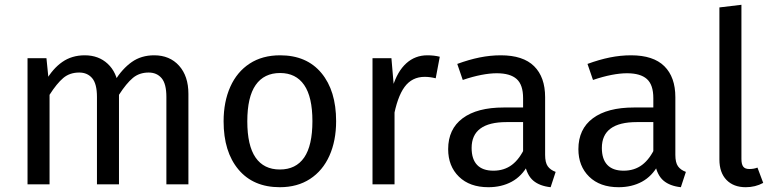

<svg xmlns="http://www.w3.org/2000/svg" viewBox="-20 -770 3228 802"><path d="M334 -539Q392 -539 430 -503.5Q468 -468 475 -407L477 -378V0H385V-365Q385 -420 365 -443.5Q345 -467 311 -467Q271 -467 244 -444Q217 -421 187 -374L171 -432Q200 -483 240 -511Q280 -539 334 -539ZM174 -527 187 -398V0H95V-527ZM624 -539Q689 -539 728 -495.5Q767 -452 767 -378V0H675V-365Q675 -420 655 -443.5Q635 -467 601 -467Q562 -467 535 -444.5Q508 -422 477 -374L459 -432Q491 -483 530.5 -511Q570 -539 624 -539Z M1150 -539Q1261 -539 1322.5 -465Q1384 -391 1384 -264Q1384 -182 1356 -119.5Q1328 -57 1275 -22.5Q1222 12 1149 12Q1038 12 976 -62Q914 -136 914 -263Q914 -345 942 -407.5Q970 -470 1023 -504.5Q1076 -539 1150 -539ZM1150 -465Q1083 -465 1048 -415Q1013 -365 1013 -263Q1013 -162 1047.5 -112Q1082 -62 1149 -62Q1216 -62 1250.5 -112Q1285 -162 1285 -264Q1285 -365 1250.5 -415Q1216 -465 1150 -465Z M1765 -539Q1793 -539 1817 -533L1800 -443Q1776 -449 1754 -449Q1701 -449 1670 -407Q1639 -365 1623 -275L1620 -407Q1640 -472 1677 -505.5Q1714 -539 1765 -539ZM1615 -527 1625 -410 1628 -315V0H1536V-527Z M2072 -539Q2165 -539 2211 -493.5Q2257 -448 2257 -364V-123Q2257 -91 2268 -75.5Q2279 -60 2301 -52L2280 12Q2234 7 2207.5 -15.5Q2181 -38 2172 -86L2165 -123V-360Q2165 -416 2138 -440Q2111 -464 2055 -464Q2026 -464 1990 -457Q1954 -450 1913 -436L1890 -503Q1939 -521 1983.5 -530Q2028 -539 2072 -539ZM2180 -321V-260H2096Q2023 -260 1986.5 -233Q1950 -206 1950 -152Q1950 -105 1973 -81Q1996 -57 2041 -57Q2086 -57 2118.5 -81.5Q2151 -106 2174 -157L2186 -82Q2160 -34 2117.5 -11Q2075 12 2020 12Q1942 12 1897 -32Q1852 -76 1852 -147Q1852 -231 1912.5 -276Q1973 -321 2084 -321Z M2616 -539Q2709 -539 2755 -493.5Q2801 -448 2801 -364V-123Q2801 -91 2812 -75.5Q2823 -60 2845 -52L2824 12Q2778 7 2751.5 -15.5Q2725 -38 2716 -86L2709 -123V-360Q2709 -416 2682 -440Q2655 -464 2599 -464Q2570 -464 2534 -457Q2498 -450 2457 -436L2434 -503Q2483 -521 2527.5 -530Q2572 -539 2616 -539ZM2724 -321V-260H2640Q2567 -260 2530.5 -233Q2494 -206 2494 -152Q2494 -105 2517 -81Q2540 -57 2585 -57Q2630 -57 2662.5 -81.5Q2695 -106 2718 -157L2730 -82Q2704 -34 2661.5 -11Q2619 12 2564 12Q2486 12 2441 -32Q2396 -76 2396 -147Q2396 -231 2456.5 -276Q2517 -321 2628 -321Z M3095 12Q3044 12 3014.5 -18.5Q2985 -49 2985 -104V-739L3077 -750V-106Q3077 -84 3084.5 -74Q3092 -64 3110 -64Q3129 -64 3144 -70L3168 -6Q3135 12 3095 12Z"/></svg>

Font: Firava
Style: Regular
Weight: 400
Designer: Carrois Corporate & Edenspiekermann AG
Foundry: Greg Finn Gibson
Version: Version 5.000